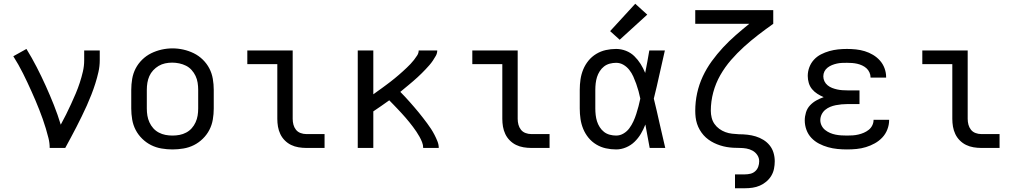

<svg xmlns="http://www.w3.org/2000/svg" viewBox="-20 -789 5440 1024"><path d="M245 0Q245 -27 238.5 -52.5Q232 -78 224.5 -103.5Q217 -129 208 -154Q199 -179 189.5 -203.5Q180 -228 169.5 -252.5Q159 -277 148 -301.5Q137 -326 126 -349.5Q115 -373 103 -397Q91 -421 78 -444Q65 -467 51 -489L121 -528Q150 -481 175.5 -431.5Q201 -382 224 -331Q247 -280 267.5 -228.5Q288 -177 304 -124Q319 -151 332.5 -178.5Q346 -206 359 -234Q372 -262 384 -290.5Q396 -319 405.5 -348Q415 -377 422 -407Q429 -437 429 -468V-520H512V-468Q512 -436 505 -405Q498 -374 488.5 -344Q479 -314 467.5 -284.5Q456 -255 443 -226Q430 -197 416 -168.5Q402 -140 387.5 -111.5Q373 -83 358 -55.5Q343 -28 328 0Z M900 8Q871 8 841.5 3Q812 -2 786 -15Q760 -28 738.5 -49Q717 -70 703.5 -96Q690 -122 685 -151.5Q680 -181 680 -210V-310Q680 -339 685 -368.5Q690 -398 703.5 -424Q717 -450 738.5 -471Q760 -492 786.5 -505Q813 -518 842 -524.5Q871 -531 900 -531Q929 -531 958 -524.5Q987 -518 1013.5 -505Q1040 -492 1061.5 -471Q1083 -450 1096.5 -424Q1110 -398 1115 -368.5Q1120 -339 1120 -310V-210Q1120 -181 1115 -151.5Q1110 -122 1096.5 -96Q1083 -70 1061.5 -49Q1040 -28 1014 -15Q988 -2 958.5 3Q929 8 900 8ZM900 -66Q919 -66 937.5 -69.5Q956 -73 973 -82Q990 -91 1002.5 -105Q1015 -119 1023 -136.5Q1031 -154 1034 -172.5Q1037 -191 1037 -210V-310Q1037 -329 1034 -348Q1031 -367 1023 -384Q1015 -401 1002 -415.5Q989 -430 972 -438.5Q955 -447 936 -451Q917 -455 898 -455Q879 -455 860.5 -451Q842 -447 826 -437.5Q810 -428 797 -414Q784 -400 776.5 -383Q769 -366 766 -347.5Q763 -329 763 -310V-210Q763 -191 766 -172.5Q769 -154 777 -136.5Q785 -119 797.5 -105Q810 -91 827 -82Q844 -73 862.5 -69.5Q881 -66 900 -66Z M1613 0Q1593 0 1572 -3.5Q1551 -7 1532.5 -16Q1514 -25 1499 -40Q1484 -55 1475 -74Q1466 -93 1462.5 -113.5Q1459 -134 1459 -155V-447H1299V-520H1541V-155Q1541 -139 1545 -124Q1549 -109 1558.5 -97Q1568 -85 1583 -79.5Q1598 -74 1613 -74H1711V0Z M1888 0V-520H1971V-286Q1983 -295 1994.5 -303Q2006 -311 2017.5 -319.5Q2029 -328 2040.5 -336.5Q2052 -345 2063 -353.5Q2074 -362 2085 -371Q2096 -380 2107 -389.5Q2118 -399 2128.5 -408.5Q2139 -418 2149.5 -428Q2160 -438 2169.5 -448Q2179 -458 2188 -469.5Q2197 -481 2205 -493.5Q2213 -506 2213 -520H2312Q2312 -505 2304.5 -491.5Q2297 -478 2288.5 -465.5Q2280 -453 2270 -441.5Q2260 -430 2250 -419.5Q2240 -409 2229 -398Q2218 -387 2207 -377Q2196 -367 2184.5 -357Q2173 -347 2161.5 -337.5Q2150 -328 2138.5 -318.5Q2127 -309 2115 -299Q2128 -286 2140.5 -272.5Q2153 -259 2165 -245.5Q2177 -232 2189 -218Q2201 -204 2213 -189.5Q2225 -175 2236 -160.5Q2247 -146 2258 -131.5Q2269 -117 2279 -101.5Q2289 -86 2297.5 -69.5Q2306 -53 2313 -35.5Q2320 -18 2320 0H2237Q2237 -16 2231 -31Q2225 -46 2217.5 -59.5Q2210 -73 2201 -86.5Q2192 -100 2182.5 -112.5Q2173 -125 2163 -137.5Q2153 -150 2142.5 -162Q2132 -174 2121.5 -185.5Q2111 -197 2100 -208.5Q2089 -220 2078 -231.5Q2067 -243 2056 -254Q2035 -239 2013.5 -224Q1992 -209 1971 -195V0Z M2813 0Q2793 0 2772 -3.5Q2751 -7 2732.5 -16Q2714 -25 2699 -40Q2684 -55 2675 -74Q2666 -93 2662.5 -113.5Q2659 -134 2659 -155V-447H2499V-520H2741V-155Q2741 -139 2745 -124Q2749 -109 2758.5 -97Q2768 -85 2783 -79.5Q2798 -74 2813 -74H2911V0Z M3266 8Q3238 8 3211 2Q3184 -4 3160 -18.5Q3136 -33 3118.5 -54.5Q3101 -76 3090.5 -101.5Q3080 -127 3076 -154.5Q3072 -182 3072 -210V-310Q3072 -338 3076 -365.5Q3080 -393 3090.5 -418.5Q3101 -444 3118.5 -465.5Q3136 -487 3160 -501.5Q3184 -516 3211 -522Q3238 -528 3266 -528Q3293 -528 3318.5 -518Q3344 -508 3363 -489.5Q3382 -471 3396.5 -448Q3411 -425 3421 -400Q3427 -430 3432.5 -460Q3438 -490 3443 -520H3526Q3511 -456 3497 -391.5Q3483 -327 3467 -263Q3483 -198 3497.5 -132Q3512 -66 3528 0H3445Q3439 -31 3433.5 -62Q3428 -93 3422 -125Q3412 -99 3398 -75.5Q3384 -52 3364.5 -33Q3345 -14 3319 -3Q3293 8 3266 8ZM3266 -66Q3287 -66 3305.5 -77Q3324 -88 3336.5 -105Q3349 -122 3358 -141.5Q3367 -161 3373.5 -181.5Q3380 -202 3385.5 -222.5Q3391 -243 3395 -263Q3391 -283 3385.5 -303Q3380 -323 3373 -342.5Q3366 -362 3357.5 -381Q3349 -400 3336 -416.5Q3323 -433 3305 -443.5Q3287 -454 3266 -454Q3249 -454 3232 -449.5Q3215 -445 3201.5 -434.5Q3188 -424 3178.5 -409Q3169 -394 3164 -378Q3159 -362 3157 -344.5Q3155 -327 3155 -310V-210Q3155 -193 3157 -175.5Q3159 -158 3164 -142Q3169 -126 3178.5 -111Q3188 -96 3201.5 -85.5Q3215 -75 3232 -70.5Q3249 -66 3266 -66ZM3285 -577 3234 -623 3368 -769 3432 -711Z M3900 215V141H3953Q3968 141 3982.5 137.5Q3997 134 4008 124Q4019 114 4024 100Q4029 86 4029 71Q4029 53 4019 38Q4009 23 3993.5 14.5Q3978 6 3960.5 3Q3943 0 3925.5 0Q3908 0 3890.5 -1Q3873 -2 3855.5 -5Q3838 -8 3821 -13.5Q3804 -19 3788.5 -26.5Q3773 -34 3758.5 -44.5Q3744 -55 3732.5 -68Q3721 -81 3712 -96.5Q3703 -112 3697.5 -129Q3692 -146 3690 -163.5Q3688 -181 3688 -198Q3688 -246 3698 -292Q3708 -338 3728 -381Q3748 -424 3776 -462.5Q3804 -501 3836 -535.5Q3868 -570 3903.5 -601Q3939 -632 3976 -662H3688V-735H4104V-662Q4063 -633 4024 -603Q3985 -573 3948 -539.5Q3911 -506 3878.5 -468.5Q3846 -431 3821.5 -388Q3797 -345 3784 -296.5Q3771 -248 3771 -198Q3771 -180 3775.5 -161.5Q3780 -143 3790.5 -128Q3801 -113 3816 -102Q3831 -91 3848.5 -84.5Q3866 -78 3884.5 -76Q3903 -74 3921 -73H3922Q3944 -73 3966.5 -70.5Q3989 -68 4010.5 -61.5Q4032 -55 4051.5 -43Q4071 -31 4085 -13.5Q4099 4 4105.5 26Q4112 48 4112 71Q4112 91 4108 111Q4104 131 4093.5 148.5Q4083 166 4067 179.5Q4051 193 4032.5 201Q4014 209 3994 212Q3974 215 3953 215Z M4497 8Q4472 8 4446.5 5.5Q4421 3 4396 -4Q4371 -11 4348 -23Q4325 -35 4307.5 -53.5Q4290 -72 4281 -96.5Q4272 -121 4272 -147Q4272 -168 4278.5 -189.5Q4285 -211 4300 -227Q4315 -243 4334 -253.5Q4353 -264 4373 -271Q4356 -278 4339.5 -288.5Q4323 -299 4311 -313.5Q4299 -328 4293.5 -346.5Q4288 -365 4288 -384Q4288 -408 4296.5 -430.5Q4305 -453 4321 -470.5Q4337 -488 4358.5 -499Q4380 -510 4403 -516.5Q4426 -523 4449.5 -525.5Q4473 -528 4497 -528Q4521 -528 4545 -525.5Q4569 -523 4592 -516Q4615 -509 4636 -496.5Q4657 -484 4673 -466Q4689 -448 4697.5 -425Q4706 -402 4706 -378Q4706 -377 4706 -376.5Q4706 -376 4706 -375H4623Q4623 -375 4623 -375.5Q4623 -376 4623 -376Q4623 -390 4617 -403Q4611 -416 4601 -425Q4591 -434 4578 -440Q4565 -446 4551.5 -449Q4538 -452 4524.5 -453Q4511 -454 4497 -454Q4484 -454 4470.5 -453.5Q4457 -453 4443.5 -450Q4430 -447 4417.5 -442Q4405 -437 4394 -428.5Q4383 -420 4377 -408Q4371 -396 4371 -382Q4371 -368 4377 -355.5Q4383 -343 4394 -334Q4405 -325 4418 -320Q4431 -315 4444.5 -312Q4458 -309 4472 -308Q4486 -307 4500 -307H4564V-234H4500Q4484 -234 4468.5 -232.5Q4453 -231 4437.5 -228Q4422 -225 4407.5 -219Q4393 -213 4381 -203Q4369 -193 4362 -178.5Q4355 -164 4355 -148Q4355 -148 4355 -148Q4355 -148 4355 -148Q4355 -133 4362 -119Q4369 -105 4381 -95.5Q4393 -86 4407 -80Q4421 -74 4436 -71Q4451 -68 4466.5 -67Q4482 -66 4497 -66Q4513 -66 4528 -67Q4543 -68 4558 -71.5Q4573 -75 4587 -81Q4601 -87 4613 -96.5Q4625 -106 4632 -120Q4639 -134 4639 -150Q4639 -150 4639 -150Q4639 -150 4639 -150H4722Q4722 -149 4722 -149Q4722 -149 4722 -148Q4722 -123 4712.5 -98.5Q4703 -74 4685.5 -55.5Q4668 -37 4645.5 -24.5Q4623 -12 4598.5 -4.5Q4574 3 4548.5 5.5Q4523 8 4497 8Z M5213 0Q5193 0 5172 -3.5Q5151 -7 5132.5 -16Q5114 -25 5099 -40Q5084 -55 5075 -74Q5066 -93 5062.5 -113.5Q5059 -134 5059 -155V-447H4899V-520H5141V-155Q5141 -139 5145 -124Q5149 -109 5158.5 -97Q5168 -85 5183 -79.5Q5198 -74 5213 -74H5311V0Z"/></svg>

Font: Zed Mono Extended
Style: Regular
Weight: 400
Width: 7
Monospace: yes
Designer: Belleve Invis
Foundry: Belleve Invis
Version: Version 1.0.0; ttfautohint (v1.8.4)